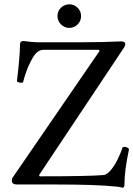

<svg xmlns="http://www.w3.org/2000/svg" viewBox="-20 -860 621 895"><path d="M303.2 -730Q280.3 -730 264.2 -746.3Q248 -762.7 248 -785.2Q248 -808.6 264.4 -824.2Q280.8 -839.8 303.2 -839.8Q326.2 -839.8 342 -823.7Q357.9 -807.6 357.9 -785.2Q357.9 -762.2 341.8 -746.1Q325.7 -730 303.2 -730ZM553.2 15.1Q534.2 10.7 522.9 9.8Q427.2 0 243.2 0H59.1Q35.2 0 35.2 -18.1Q35.2 -27.8 41 -35.2L443.8 -622.1L440.9 -627.9H183.1Q158.2 -627.9 138.2 -600.1Q118.7 -568.4 106 -535.2Q93.3 -502.4 87.9 -478Q87.4 -474.6 80.1 -474.4Q72.8 -474.1 65.7 -476.6Q58.6 -479 59.1 -482.9Q73.2 -601.1 73.2 -651.9Q73.2 -668.9 89.8 -668.9Q131.8 -663.1 150.9 -663.1H374Q456.1 -663.1 543.9 -667Q564 -667 564 -654.8Q564 -645.5 555.2 -633.8L162.1 -43.9L165 -38.1Q390.1 -38.1 460.9 -43.9Q489.7 -45.4 524.9 -109.9Q545.4 -151.9 550.8 -171.9Q553.2 -175.8 560.3 -175.5Q567.4 -175.3 574.7 -171.4Q582 -167.5 581.1 -163.1Q560.1 -64 560.1 0Q560.1 11.7 553.2 15.1Z"/></svg>

Font: Junicode SmCond Medium
Style: Regular
Weight: 500
Width: 4
Designer: Peter S. Baker
Version: Version 2.206